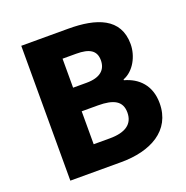

<svg xmlns="http://www.w3.org/2000/svg" viewBox="-119 -761 844 871"><g transform="rotate(-20 303.5 -325.5)"><path d="M75 0H321C462 0 576 -59 576 -192C576 -279 525 -327 459 -345V-349C512 -369 544 -432 544 -489C544 -615 437 -651 302 -651H75ZM231 -392V-532H297C361 -532 392 -513 392 -466C392 -421 363 -392 296 -392ZM231 -119V-278H309C386 -278 424 -257 424 -202C424 -147 385 -119 309 -119Z"/></g></svg>

Font: Source Sans Pro
Style: Bold
Weight: 700
Designer: Paul D. Hunt
Foundry: Adobe Systems Incorporated
Version: Version 3.006;hotconv 1.0.111;makeotfexe 2.5.65597